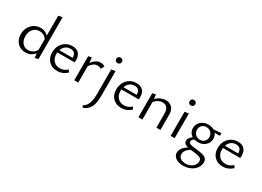

<svg xmlns="http://www.w3.org/2000/svg" viewBox="-24 -1627 3848 2825"><g transform="rotate(30 1899.5 -214.0)"><path d="M43 -197Q43 -260 71 -311Q99 -362 147.5 -391.5Q196 -421 255 -421Q294 -421 327.5 -407Q361 -393 385 -365V-704L452 -717V-6L396 6L387 -68Q328 6 234 6Q177 6 133.5 -20Q90 -46 66.5 -92.5Q43 -139 43 -197ZM250 -43Q289 -43 324.5 -62Q360 -81 385 -123V-306Q364 -338 333.5 -354.5Q303 -371 265 -371Q199 -371 157.5 -324.5Q116 -278 116 -204Q116 -134 152.5 -88.5Q189 -43 250 -43Z M577 -193Q577 -260 605 -312Q633 -364 682 -393Q731 -422 792 -422Q865 -422 902.5 -381Q940 -340 940 -265Q940 -252 938 -230H643L642 -202Q642 -131 683 -88Q724 -45 790 -45Q858 -45 915 -96L940 -59Q868 9 777 9Q687 9 632 -45.5Q577 -100 577 -193ZM879 -273Q877 -324 855 -349Q833 -374 788 -374Q739 -374 703.5 -347Q668 -320 653 -273Z M1064 -409 1120 -420 1130 -330Q1191 -419 1273 -419Q1318 -419 1346 -397L1317 -340Q1306 -349 1288.5 -354Q1271 -359 1253 -359Q1219 -359 1189.5 -339Q1160 -319 1132 -279V0H1064Z M1455 -409 1523 -420V11Q1523 129 1486 197Q1449 265 1372 289L1356 256Q1406 231 1430.5 171.5Q1455 112 1455 11ZM1441 -583Q1441 -604 1454 -617Q1467 -630 1489 -630Q1510 -630 1523.5 -617Q1537 -604 1537 -583Q1537 -562 1523.5 -549Q1510 -536 1489 -536Q1467 -536 1454 -549Q1441 -562 1441 -583Z M1666 -193Q1666 -260 1694 -312Q1722 -364 1771 -393Q1820 -422 1881 -422Q1954 -422 1991.5 -381Q2029 -340 2029 -265Q2029 -252 2027 -230H1732L1731 -202Q1731 -131 1772 -88Q1813 -45 1879 -45Q1947 -45 2004 -96L2029 -59Q1957 9 1866 9Q1776 9 1721 -45.5Q1666 -100 1666 -193ZM1968 -273Q1966 -324 1944 -349Q1922 -374 1877 -374Q1828 -374 1792.5 -347Q1757 -320 1742 -273Z M2355 -368Q2319 -368 2283.5 -350Q2248 -332 2221 -297V0H2153V-408L2209 -420L2218 -346Q2252 -383 2295.5 -401.5Q2339 -420 2382 -420Q2447 -420 2487 -378Q2527 -336 2527 -263V0H2459V-240Q2459 -301 2432 -334.5Q2405 -368 2355 -368Z M2701 -409 2769 -420V0H2701ZM2687 -583Q2687 -604 2700 -617Q2713 -630 2735 -630Q2756 -630 2769.5 -617Q2783 -604 2783 -583Q2783 -562 2769.5 -549Q2756 -536 2735 -536Q2713 -536 2700 -549Q2687 -562 2687 -583Z M2902 167Q2902 128 2929 89.5Q2956 51 3009 20Q2932 2 2932 -52Q2932 -79 2947.5 -101.5Q2963 -124 2994 -144Q2962 -164 2944.5 -195.5Q2927 -227 2927 -266Q2927 -310 2950.5 -346Q2974 -382 3014.5 -402Q3055 -422 3104 -422Q3157 -422 3197 -399L3329 -407V-363H3239Q3267 -327 3267 -277Q3267 -232 3244.5 -196Q3222 -160 3181.5 -139.5Q3141 -119 3091 -119Q3060 -119 3031 -128Q2991 -102 2991 -74Q2991 -55 3006 -45Q3021 -35 3050 -29.5Q3079 -24 3134 -18Q3200 -11 3237.5 -1.5Q3275 8 3297.5 30.5Q3320 53 3320 95Q3320 149 3287 193.5Q3254 238 3198 263.5Q3142 289 3076 289Q3000 289 2951 255.5Q2902 222 2902 167ZM3204 -267Q3204 -315 3173 -345.5Q3142 -376 3093 -376Q3048 -376 3020 -347.5Q2992 -319 2992 -273Q2992 -226 3022.5 -195.5Q3053 -165 3101 -165Q3147 -165 3175.5 -193.5Q3204 -222 3204 -267ZM3093 244Q3137 244 3174 227Q3211 210 3232.5 180.5Q3254 151 3254 116Q3254 85 3238.5 70Q3223 55 3192.5 48Q3162 41 3098 34L3059 30Q2972 83 2972 153Q2972 195 3005 219.5Q3038 244 3093 244Z M3390 -193Q3390 -260 3418 -312Q3446 -364 3495 -393Q3544 -422 3605 -422Q3678 -422 3715.5 -381Q3753 -340 3753 -265Q3753 -252 3751 -230H3456L3455 -202Q3455 -131 3496 -88Q3537 -45 3603 -45Q3671 -45 3728 -96L3753 -59Q3681 9 3590 9Q3500 9 3445 -45.5Q3390 -100 3390 -193ZM3692 -273Q3690 -324 3668 -349Q3646 -374 3601 -374Q3552 -374 3516.5 -347Q3481 -320 3466 -273Z"/></g></svg>

Font: LXGW Bright GB
Style: Regular
Weight: 400
Designer: Christian Thalmann (Catharsis Fonts)
Foundry: LXGW / Christian Thalmann (Catharsis Fonts) / Fontworks Inc.
Version: Version 5.510